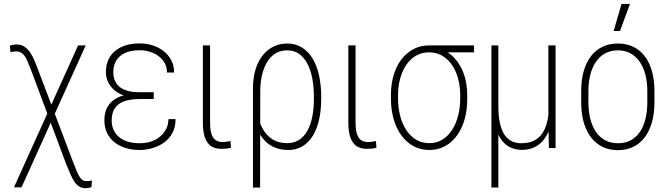

<svg xmlns="http://www.w3.org/2000/svg" viewBox="-20 -762 3443 988"><path d="M420.9 -528.3 90.8 202.1H51.8L381.8 -528.3ZM64.9 -533.2Q89.8 -533.2 107.2 -520.8Q124.5 -508.3 137 -489.3Q149.4 -470.2 157.7 -449.7Q166 -429.2 172.4 -412.6L353.5 64.9Q363.8 90.8 373.3 115Q382.8 139.2 394.3 154.5Q405.8 169.9 421.9 169.9Q426.8 169.9 437 169.2Q447.3 168.5 453.1 167L450.7 201.2Q445.8 203.1 436.3 204.8Q426.8 206.5 420.4 206.5Q402.3 206.5 388.7 198.5Q375 190.4 364 174.6Q353 158.7 342.5 134.8Q332 110.8 319.3 79.1L139.6 -401.9Q129.4 -428.7 119.9 -450.4Q110.4 -472.2 97.2 -484.9Q84 -497.6 62 -497.6Q57.1 -497.6 47.9 -496.3Q38.6 -495.1 33.7 -493.7L30.8 -526.9Q36.6 -529.3 47.1 -531.2Q57.6 -533.2 64.9 -533.2Z M695.3 -280.8H771V-252.4H698.2Q651.9 -252.4 619.6 -241Q587.4 -229.5 571 -205.1Q554.7 -180.7 554.7 -142.1Q554.7 -115.7 564.2 -94.2Q573.7 -72.8 592.3 -57.1Q610.8 -41.5 637.5 -33.2Q664.1 -24.9 698.7 -24.9Q743.2 -24.9 776.4 -41.5Q809.6 -58.1 828.1 -86.2Q846.7 -114.3 846.7 -148.9H883.3Q883.3 -108.4 867.4 -78.4Q851.6 -48.3 825 -29.1Q798.3 -9.8 765.4 0Q732.4 9.8 698.7 9.8Q659.2 9.8 626 -0.5Q592.8 -10.7 568.4 -30.5Q543.9 -50.3 530.5 -78.6Q517.1 -106.9 517.1 -143.1Q517.1 -176.3 528.3 -201.9Q539.6 -227.5 562 -245.1Q584.5 -262.7 617.9 -271.7Q651.4 -280.8 695.3 -280.8ZM771 -258.3H695.3Q654.8 -258.3 623.3 -268.6Q591.8 -278.8 569.8 -297.1Q547.9 -315.4 536.4 -339.4Q524.9 -363.3 524.9 -390.1Q524.9 -425.8 537.1 -453.4Q549.3 -481 572.3 -500Q595.2 -519 627.2 -528.8Q659.2 -538.6 698.7 -538.6Q734.9 -538.6 766.8 -528.1Q798.8 -517.6 823.5 -497.8Q848.1 -478 862.1 -450.4Q876 -422.9 876 -388.7H839.4Q839.4 -422.9 820.3 -448.7Q801.3 -474.6 769.3 -489Q737.3 -503.4 698.7 -503.4Q651.4 -503.4 621.3 -488.5Q591.3 -473.6 577.1 -448.2Q563 -422.9 563 -391.6Q563 -368.2 570.6 -348.9Q578.1 -329.6 594.2 -315.9Q610.4 -302.2 636.2 -294.9Q662.1 -287.6 698.2 -287.6H771Z M1023.9 -528.3H1061V-132.3Q1061 -89.8 1069.8 -68.1Q1078.6 -46.4 1093 -38.8Q1107.4 -31.2 1124 -31.2Q1135.7 -31.2 1146 -32.7Q1156.2 -34.2 1166 -36.1L1168.5 -2Q1159.7 1.5 1145 2.7Q1130.4 3.9 1118.7 3.9Q1090.3 3.9 1069.1 -8.3Q1047.9 -20.5 1035.9 -50.3Q1023.9 -80.1 1023.9 -132.8Z M1281.7 203.1V-306.2Q1281.7 -362.8 1295.4 -406.2Q1309.1 -449.7 1333.3 -479Q1357.4 -508.3 1389.4 -523.2Q1421.4 -538.1 1458 -538.1Q1499.5 -538.1 1532 -518.6Q1564.5 -499 1587.2 -462.9Q1609.9 -426.8 1621.3 -376.2Q1632.8 -325.7 1632.8 -263.2V-252.9Q1632.8 -192.9 1621.6 -144.5Q1610.4 -96.2 1588.6 -61.8Q1566.9 -27.3 1535.4 -8.8Q1503.9 9.8 1463.9 9.8Q1425.3 9.8 1394.8 -2.7Q1364.3 -15.1 1342.3 -38.3Q1320.3 -61.5 1306.9 -93.3Q1293.5 -125 1289.1 -163.6Q1289.1 -164.1 1293.7 -164.8Q1298.3 -165.5 1302.7 -166.5Q1307.1 -167.5 1307.1 -167.5Q1314.9 -128.4 1333.7 -95.9Q1352.5 -63.5 1383.1 -44.4Q1413.6 -25.4 1457.5 -25.4Q1492.7 -25.4 1518.8 -42Q1544.9 -58.6 1561.8 -89.1Q1578.6 -119.6 1586.9 -161.4Q1595.2 -203.1 1595.2 -252.9V-263.2Q1595.2 -313.5 1587.2 -357.2Q1579.1 -400.9 1562 -433.6Q1544.9 -466.3 1519.3 -484.6Q1493.7 -502.9 1458 -502.9Q1419.9 -502.9 1393.3 -484.6Q1366.7 -466.3 1350.6 -436Q1334.5 -405.8 1326.9 -369.4Q1319.3 -333 1319.3 -296.4L1318.4 203.1Z M1772.5 -528.3H1809.6V-132.3Q1809.6 -89.8 1818.4 -68.1Q1827.1 -46.4 1841.6 -38.8Q1856 -31.2 1872.6 -31.2Q1884.3 -31.2 1894.5 -32.7Q1904.8 -34.2 1914.6 -36.1L1917 -2Q1908.2 1.5 1893.6 2.7Q1878.9 3.9 1867.2 3.9Q1838.9 3.9 1817.6 -8.3Q1796.4 -20.5 1784.4 -50.3Q1772.5 -80.1 1772.5 -132.8Z M1991.7 -254.9V-273.4Q1991.7 -328.6 2005.6 -375.2Q2019.5 -421.9 2045.4 -456.1Q2071.3 -490.2 2107.7 -509.3Q2144 -528.3 2188 -528.3Q2199.2 -528.3 2208.7 -525.6Q2218.3 -522.9 2228.3 -518.6Q2238.3 -514.2 2250 -509.8Q2292 -493.7 2322 -459.5Q2352.1 -425.3 2368.2 -377.7Q2384.3 -330.1 2384.3 -271.5V-251.5Q2384.3 -194.8 2370.6 -147.2Q2356.9 -99.6 2331.1 -64.2Q2305.2 -28.8 2269.3 -9.5Q2233.4 9.8 2189 9.8Q2144.5 9.8 2108.2 -9.8Q2071.8 -29.3 2045.7 -64.9Q2019.5 -100.6 2005.6 -148.9Q1991.7 -197.3 1991.7 -254.9ZM2028.3 -273.4V-254.9Q2028.3 -208.5 2038.8 -167.2Q2049.3 -126 2069.8 -94Q2090.3 -62 2120.4 -43.7Q2150.4 -25.4 2189 -25.4Q2227.5 -25.4 2256.8 -43.7Q2286.1 -62 2306.6 -94Q2327.1 -126 2337.6 -167.2Q2348.1 -208.5 2348.1 -254.9V-273.4Q2348.1 -316.4 2337.6 -356.2Q2327.1 -396 2306.6 -426.5Q2286.1 -457 2256.3 -474.9Q2226.6 -492.7 2188 -492.7Q2149.4 -492.7 2119.6 -474.9Q2089.8 -457 2069.6 -426.5Q2049.3 -396 2038.8 -356.2Q2028.3 -316.4 2028.3 -273.4ZM2419.4 -528.3V-492.7H2187.5V-528.3Z M2801.8 -528.3H2838.9V0H2804.7L2801.8 -122.1ZM2806.6 -245.6 2830.1 -246.6Q2830.1 -190.9 2820.8 -144.3Q2811.5 -97.7 2791.7 -63.2Q2772 -28.8 2740.5 -9.8Q2709 9.3 2665 9.3Q2630.9 9.3 2600.6 -6.3Q2570.3 -22 2549.1 -60.1Q2527.8 -98.1 2520.5 -164.6L2520 -216.3H2544.4Q2544.4 -159.2 2554 -121.8Q2563.5 -84.5 2579.8 -63.2Q2596.2 -42 2617.2 -33.4Q2638.2 -24.9 2661.6 -24.9Q2706.1 -24.9 2734.6 -42Q2763.2 -59.1 2778.8 -89.4Q2794.4 -119.6 2800.5 -159.7Q2806.6 -199.7 2806.6 -245.6ZM2508.8 -528.3H2544.4V203.1H2508.8Z M2970.7 -236.3V-292.5Q2970.7 -351.1 2983.9 -396.7Q2997.1 -442.4 3021.7 -473.9Q3046.4 -505.4 3081.3 -521.7Q3116.2 -538.1 3159.2 -538.1Q3203.1 -538.1 3237.8 -521.7Q3272.5 -505.4 3296.9 -473.9Q3321.3 -442.4 3334.5 -396.7Q3347.7 -351.1 3347.7 -292.5V-236.3Q3347.7 -177.7 3334.5 -131.8Q3321.3 -85.9 3296.9 -54.2Q3272.5 -22.5 3237.8 -5.9Q3203.1 10.7 3159.7 10.7Q3116.2 10.7 3081.5 -5.9Q3046.9 -22.5 3022 -54.2Q2997.1 -85.9 2983.9 -131.8Q2970.7 -177.7 2970.7 -236.3ZM3007.8 -292.5V-236.3Q3007.8 -190.4 3017.3 -151.6Q3026.9 -112.8 3045.9 -84.5Q3064.9 -56.2 3093.5 -40.5Q3122.1 -24.9 3159.7 -24.9Q3197.8 -24.9 3226.3 -40.5Q3254.9 -56.2 3273.7 -84.5Q3292.5 -112.8 3301.8 -151.6Q3311 -190.4 3311 -236.3V-292.5Q3311 -337.9 3301.5 -376.2Q3292 -414.6 3272.7 -442.9Q3253.4 -471.2 3225.1 -487.1Q3196.8 -502.9 3159.2 -502.9Q3122.1 -502.9 3093.5 -487.1Q3064.9 -471.2 3045.9 -442.9Q3026.9 -414.6 3017.3 -376.2Q3007.8 -337.9 3007.8 -292.5ZM3137.7 -602.5 3178.2 -741.7H3221.7L3170.4 -602.5Z"/></svg>

Font: Roboto Condensed ExtraLight
Style: Regular
Weight: 250
Designer: Christian Robertson
Foundry: Google
Version: Version 3.008; 2023